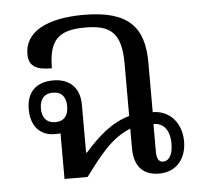

<svg xmlns="http://www.w3.org/2000/svg" viewBox="-45 -605 698 662"><g transform="rotate(-5 303.5 -274.0)"><path d="M480 10C546 10 575 -41 575 -93C575 -159 533 -203 476 -203V-375C476 -496 424 -558 268 -558C137 -558 63 -515 63 -440C63 -395 93 -384 143 -384C143 -484 179 -514 269 -514C354 -514 394 -488 394 -379V-197C334 -180 288 -140 238 -84H235V-249C235 -314 195 -342 144 -342C81 -342 51 -306 51 -250C51 -191 83 -157 133 -157C141 -157 148 -157 153 -158V0H233C285 -70 329 -128 394 -153V-85C394 -15 432 10 480 10ZM139 -198C108 -198 93 -218 93 -249C93 -280 108 -300 139 -300C170 -300 184 -280 184 -249C184 -218 170 -198 139 -198ZM497 -30C480 -30 475 -46 475 -66V-162C507 -162 531 -140 531 -89C531 -54 519 -30 497 -30Z"/></g></svg>

Font: Noto Serif Thai SemiCondensed
Style: Regular
Weight: 400
Width: 4
Designer: Monotype Design Team
Foundry: Monotype Imaging Inc.
Version: Version 2.002